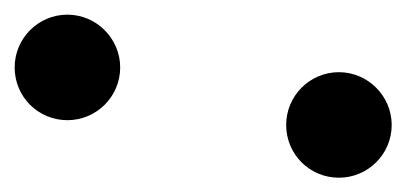

<svg xmlns="http://www.w3.org/2000/svg" viewBox="-183 -386 554 262"><g transform="rotate(90 94.0 -255.0)"><path d="M55 2C95 2 127 -30 127 -70C127 -109.5 95 -142 55 -142C15.5 -142 -17 -109.5 -17 -70C-17 -30 15.5 2 55 2ZM133.5 -368.5C173.5 -368.5 205.5 -400.5 205.5 -440.5C205.5 -480 173.5 -512.5 133.5 -512.5C94 -512.5 61.5 -480 61.5 -440.5C61.5 -400.5 94 -368.5 133.5 -368.5Z"/></g></svg>

Font: Beautique Display Thin
Style: Bold
Weight: 500
Italic angle: -12°
Designer: Nhat-Quang Ngo
Version: Version 1.100;Glyphs 3.2.3 (3260)